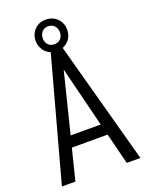

<svg xmlns="http://www.w3.org/2000/svg" viewBox="-159 -940 779 1019"><g transform="rotate(-20 230.5 -431.0)"><path d="M331.1 -175.8H128.9L85 0H8.8L196.8 -689.9Q171.9 -700.2 157.2 -722.2Q142.1 -745.1 142.1 -772.9Q142.1 -810.5 167 -836.4Q191.9 -861.8 230 -861.8Q269 -861.8 294.4 -836.4Q319.8 -811 319.8 -772.9Q319.8 -744.1 305.2 -722.2Q291 -700.7 264.2 -689.9L452.1 0H375ZM195.3 -736.8Q208.5 -723.1 230 -723.1Q252.4 -723.1 265.6 -736.8Q278.8 -751 278.8 -772.9Q278.8 -794.9 265.6 -809.6Q252.4 -824.2 230 -824.2Q208.5 -824.2 195.3 -809.6Q182.1 -794.9 182.1 -772.9Q182.1 -751 195.3 -736.8ZM314.9 -238.8 230 -580.1 145 -238.8Z"/></g></svg>

Font: D-DIN Condensed
Style: Regular
Weight: 400
Width: 3
Designer: Charles Nix
Foundry: Datto Inc.
Version: Version 1.00